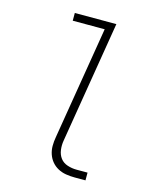

<svg xmlns="http://www.w3.org/2000/svg" viewBox="-111 -812 722 888"><g transform="rotate(15 250.0 -367.5)"><path d="M332 0Q310 0 289.5 -3.5Q269 -7 251.5 -16.5Q234 -26 221.5 -41Q209 -56 202.5 -75Q196 -94 196 -115Q196 -136 200 -158L289 -698H136V-735H335L239 -152Q235 -129 238 -106.5Q241 -84 253.5 -67.5Q266 -51 287.5 -44Q309 -37 331 -37H384V0Z"/></g></svg>

Font: Iosevka Curly Extralight
Style: Italic
Weight: 200
Italic angle: -9°
Monospace: yes
Designer: Belleve Invis
Foundry: Belleve Invis
Version: Version 22.1.2; ttfautohint (v1.8.4)